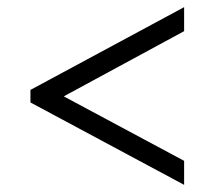

<svg xmlns="http://www.w3.org/2000/svg" viewBox="-20 -626 599 536"><path d="M494 -110 65 -340V-375L494 -606V-539L158 -357L494 -177Z"/></svg>

Font: Noto Naskh Arabic UI
Style: Regular
Weight: 400
Designer: Monotype Design Team, David Williams, Mohamad Dakak and Nizar Qandah
Foundry: Monotype Imaging Inc.
Version: Version 2.014